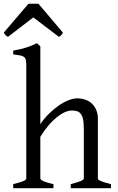

<svg xmlns="http://www.w3.org/2000/svg" viewBox="-42 -982 614 1002"><path d="M286.6 -811.5Q280.8 -802.2 277.3 -797.9Q273.9 -793.5 265.6 -789.6L131.8 -891.1L-0.5 -789.6Q-4.4 -791.5 -7.1 -793.5Q-9.8 -795.4 -12 -797.9Q-14.2 -800.3 -16.6 -803.7Q-19 -807.1 -22.5 -811.5L106.4 -962.4H158.7ZM327.1 0V-21Q362.3 -30.3 378.9 -37.1Q395.5 -43.9 395.5 -50.8V-309.1Q395.5 -338.9 391.8 -357.4Q388.2 -376 380.4 -386.7Q372.6 -397.5 360.8 -401.4Q349.1 -405.3 333 -405.3Q315.9 -405.3 296.1 -396.5Q276.4 -387.7 254.9 -370.6Q233.4 -353.5 211.4 -327.9Q189.5 -302.2 168.5 -268.1V-50.8Q168.5 -43.5 186.8 -35.6Q205.1 -27.8 236.8 -21V0H26.9V-21Q59.1 -29.3 77.1 -35.9Q95.2 -42.5 95.2 -50.8V-633.8Q95.2 -654.3 93.5 -665.8Q91.8 -677.2 84.7 -683.6Q77.6 -689.9 64 -692.6Q50.3 -695.3 26.9 -698.2V-717.8Q47.4 -721.7 64.2 -725.6Q81.1 -729.5 95.5 -734.1Q109.9 -738.8 123 -744.1Q136.2 -749.5 150.4 -756.8L168.5 -740.2V-334Q189.5 -365.2 215.1 -390.1Q240.7 -415 266.6 -432.6Q292.5 -450.2 317.1 -459.5Q341.8 -468.8 360.8 -468.8Q381.8 -468.8 401.4 -462.4Q420.9 -456.1 435.8 -442.9Q450.7 -429.7 459.7 -409.4Q468.8 -389.2 468.8 -361.8V-50.8Q468.8 -43.9 483.6 -37.4Q498.5 -30.8 537.1 -21V0Z"/></svg>

Font: Gentium Plus Phon
Style: Regular
Weight: 400
Designer: J. Victor Gaultney, Annie Olsen, Iska Routamaa, Becca Hirsbrunner
Foundry: SIL International
Version: Version 5.000